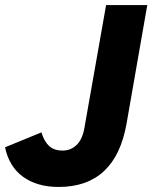

<svg xmlns="http://www.w3.org/2000/svg" viewBox="-67 -730 603 760"><path d="M165 10Q80 10 24.5 -30Q-31 -70 -47 -147L97 -206Q108 -170 127.5 -152Q147 -134 181 -134Q213 -134 236 -156Q259 -178 267 -223L353 -710H516L434 -241Q390 10 165 10Z"/></svg>

Font: Livvic
Style: Bold Italic
Weight: 700
Italic angle: -10°
Designer: Jacques Le Bailly, Baron von Fonthausen
Version: Version 1.001; ttfautohint (v1.8.2)